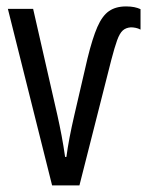

<svg xmlns="http://www.w3.org/2000/svg" viewBox="-20 -563 447 583"><path d="M362.8 -543.5Q377 -543.5 387.7 -541.3Q398.4 -539.1 406.7 -535.2V-473.1Q399.4 -477.1 391.8 -478.5Q384.3 -480 377.4 -480Q362.3 -479 352.8 -470.5Q343.3 -461.9 335.7 -440.9Q328.1 -419.9 317.9 -380.9L221.2 0H138.2L3.9 -536.1H80.6L154.3 -212.9Q161.1 -182.6 167 -151.4Q172.9 -120.1 177.7 -86.4H181.6Q185.1 -113.3 191.2 -145.3Q197.3 -177.2 205.6 -212.9L245.6 -385.3Q260.7 -446.8 275.6 -481Q290.5 -515.1 311 -529.3Q331.5 -543.5 362.8 -543.5Z"/></svg>

Font: Open Sans Condensed
Style: Regular
Weight: 400
Width: 3
Designer: Monotype Design Team
Foundry: Monotype Imaging Inc.
Version: Version 3.000